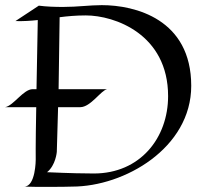

<svg xmlns="http://www.w3.org/2000/svg" viewBox="-29 -726 802 747"><path d="M715 -392C715 -652 496 -706 367 -706C320 -706 273 -699 216 -699C185 -699 152 -700 122 -704L31 -644C62 -643 90 -645 118 -648L113 -379H98C62 -379 24 -315 -9 -309H112C109 -150 110 -105 110 -105C110 -105 110 0 65 0C108 2 232 1 252 0C455 0 715 -150 715 -392ZM203 -659C234 -663 267 -666 305 -666C417 -666 625 -593 625 -352C625 -189 516 -51 336 -51C301 -51 244 -52 154 -56C188 -83 192 -135 192 -135C192 -135 193 -162 197 -309H283C324 -309 364 -375 388 -379H199Z"/></svg>

Font: Quintessential
Style: Regular
Weight: 400
Designer: Astigmatic (AOETI)
Foundry: Astigmatic (AOETI)
Version: Version 1.000